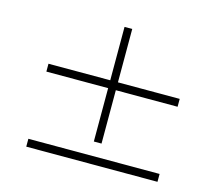

<svg xmlns="http://www.w3.org/2000/svg" viewBox="-108 -929 1217 1060"><g transform="rotate(15 500.0 -398.5)"><path d="M522 -133H478V-438H125V-483H478V-788H522V-483H875V-438H522ZM125 -54H875V-9H125Z"/></g></svg>

Font: Noto Serif SC ExtraLight Medium
Style: Regular
Weight: 500
Version: Version 2.002-H1;hotconv 1.1.0;makeotfexe 2.6.0